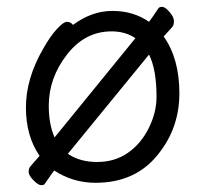

<svg xmlns="http://www.w3.org/2000/svg" viewBox="-20 -518 602 563"><path d="M179 -67Q214 -43 265 -43Q316 -43 354.5 -69.5Q393 -96 416 -142Q439 -188 439 -234Q439 -314 417 -358ZM377 -406Q348 -426 307 -426Q229 -426 176 -357.5Q123 -289 123 -208Q123 -154 140 -115ZM260 18Q194 18 139 -18Q131 -8 124.5 2Q118 12 112 20Q110 25 101 25Q92 25 78 10.5Q64 -4 64 -14Q64 -24 69 -30Q74 -36 81.5 -44.5Q89 -53 96 -61Q56 -119 56 -203Q56 -287 106 -374Q126 -410 146 -432Q166 -454 176.5 -454Q187 -454 194 -445Q249 -486 310 -486Q371 -486 417 -454Q429 -470 444 -493Q447 -498 455.5 -498Q464 -498 477 -483Q490 -468 490 -456.5Q490 -445 486 -440Q482 -435 475 -427.5Q468 -420 460 -411Q506 -346 506 -244.5Q506 -143 444 -66Q378 18 260 18Z"/></svg>

Font: LXGW WenKai Lite
Style: Regular
Weight: 400
Designer: LXGW / Fontworks Inc.
Foundry: LXGW / Fontworks Inc.
Version: Version 1.511; March 25, 2025